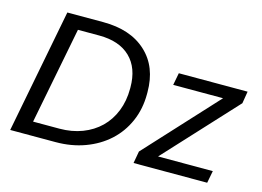

<svg xmlns="http://www.w3.org/2000/svg" viewBox="-93 -859 1407 1030"><g transform="rotate(15 611.0 -344.0)"><path d="M363 -688Q516 -688 603 -607Q690 -527 690 -386V-376Q690 -293 659.5 -223.5Q629 -154 574.5 -104.5Q520 -55 445.5 -27.5Q371 0 283 0H281H31L164 -688ZM138 -75H277H284Q353 -75 410.5 -97Q468 -119 509 -159Q550 -199 572.5 -255.5Q595 -312 595 -381V-387Q595 -495 534 -554Q473 -613 361 -613H243ZM716 0 728 -67 1090 -460H813L826 -528H1208L1197 -461L834 -68H1138L1125 0Z"/></g></svg>

Font: Libra Sans Modern
Style: Italic
Weight: 400
Italic angle: -12°
Foundry: Stefan Peev, Context Ltd
Version: Version 1.000